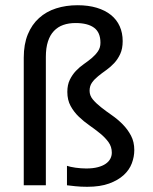

<svg xmlns="http://www.w3.org/2000/svg" viewBox="-20 -716 590 742"><path d="M499 -136.2Q499 -110.4 489.5 -85Q480 -59.6 458.3 -39.6Q436.5 -19.5 401.9 -6.8Q367.2 5.9 316.9 5.9Q292 5.9 271.5 3.7Q251 1.5 238.8 0V-75.2Q244.1 -73.2 252.9 -71.3Q261.7 -69.3 272 -67.9Q282.2 -66.4 293 -65.7Q303.7 -64.9 313 -64.9Q338.9 -64.9 357.7 -69.8Q376.5 -74.7 388.4 -83Q400.4 -91.3 406.2 -102.3Q412.1 -113.3 412.1 -126Q412.1 -148.9 399.4 -166.5Q386.7 -184.1 367.7 -199.7Q348.6 -215.3 326.2 -231Q303.7 -246.6 284.7 -264.9Q265.6 -283.2 252.9 -306.4Q240.2 -329.6 240.2 -360.8Q240.2 -388.2 249.8 -407.7Q259.3 -427.2 273.4 -442.1Q287.6 -457 304.2 -468.5Q320.8 -480 335 -491.9Q349.1 -503.9 358.6 -517.8Q368.2 -531.7 368.2 -550.8Q368.2 -590.8 343.5 -608.9Q318.8 -627 272 -627Q245.6 -627 224.6 -619.6Q203.6 -612.3 188.5 -596.4Q173.3 -580.6 165.3 -555.7Q157.2 -530.8 157.2 -496.1V0H71.8V-493.2Q71.8 -544.9 87.4 -583Q103 -621.1 130.9 -646.2Q158.7 -671.4 196.8 -683.6Q234.9 -695.8 279.8 -695.8Q321.3 -695.8 353.8 -686Q386.2 -676.3 408.7 -658.2Q431.2 -640.1 442.6 -614.5Q454.1 -588.9 454.1 -557.1Q454.1 -527.8 444.6 -507.3Q435.1 -486.8 420.9 -471.7Q406.7 -456.5 390.1 -444.8Q373.5 -433.1 359.4 -421.6Q345.2 -410.2 335.7 -397Q326.2 -383.8 326.2 -365.2Q326.2 -346.7 338.9 -331.5Q351.6 -316.4 370.8 -301.3Q390.1 -286.1 412.6 -270.5Q435.1 -254.9 454.3 -235.4Q473.6 -215.8 486.3 -191.7Q499 -167.5 499 -136.2Z"/></svg>

Font: Code New Roman
Style: Regular
Weight: 400
Monospace: yes
Designer: Sam Radian
Foundry: Code New Roman
Version: Version 2.00 November 29, 2014